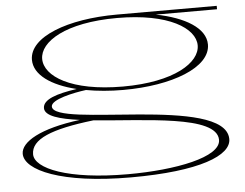

<svg xmlns="http://www.w3.org/2000/svg" viewBox="-51 -563 1071 840"><g transform="rotate(-5 484.5 -142.5)"><path d="M491 -169C705 -169 877 -234 877 -335C877 -407 789 -460 661 -485H930V-500H495H491C275 -500 104 -436 104 -335C104 -269 177 -218 288 -191C198 -178 138 -158 138 -120C138 -85 201 -67 290 -55C114 -33 28 19 28 71C28 143 185 215 491 215C794 215 936 157 934 84C930 -107 173 -29 173 -124C173 -155 273 -176 328 -183C377 -174 433 -169 491 -169ZM491 -184C263 -184 149 -259 149 -335C149 -410 263 -485 491 -485C718 -485 832 -410 832 -335C832 -260 717 -184 491 -184ZM73 77C73 11 161 -26 349 -48C571 -26 889 -24 889 85C889 161 689 200 479 200C216 200 73 140 73 77Z"/></g></svg>

Font: Sprat Extended Thin
Style: Regular
Weight: 100
Width: 9
Designer: Ethan Nakache
Foundry: Collletttivo
Version: Version 2.000;Glyphs 3.2 (3217)